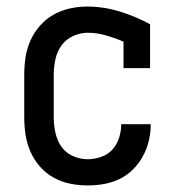

<svg xmlns="http://www.w3.org/2000/svg" viewBox="-20 -558 540 586"><path d="M247 8Q220 8 193.5 2.5Q167 -3 143.5 -16Q120 -29 102 -49.5Q84 -70 73 -95Q62 -120 58 -146.5Q54 -173 54 -200V-330Q54 -357 58 -383.5Q62 -410 73 -434.5Q84 -459 102 -479.5Q120 -500 143 -513Q166 -526 192.5 -532Q219 -538 246 -538Q296 -538 345 -523Q394 -508 438 -484V-350H357V-431Q331 -442 303.5 -450Q276 -458 248 -458Q225 -458 203 -448Q181 -438 167.5 -419Q154 -400 149 -376.5Q144 -353 144 -330V-200Q144 -177 149 -153.5Q154 -130 167 -111Q180 -92 202 -82Q224 -72 247 -72Q268 -72 288.5 -79Q309 -86 323 -101.5Q337 -117 343.5 -137.5Q350 -158 350 -178Q350 -179 350 -179Q350 -179 350 -179H440Q440 -179 440 -178.5Q440 -178 440 -178Q440 -152 434 -127.5Q428 -103 416 -81Q404 -59 386 -41Q368 -23 345.5 -12Q323 -1 298 3.5Q273 8 247 8Z"/></svg>

Font: iosevka_custom_sans_ss08 Md
Style: Regular
Weight: 500
Designer: Belleve Invis
Foundry: Belleve Invis
Version: Version 10.3.0; ttfautohint (v1.8.3)